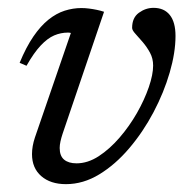

<svg xmlns="http://www.w3.org/2000/svg" viewBox="-20 -459 484 489"><path d="M427 -367.5Q427 -325 412.2 -274.2Q397.5 -223.5 371 -173.2Q344.5 -123 309.2 -81.5Q274 -40 233 -15Q192 10 148 10Q108.5 10 85 -10.5Q61.5 -31 61.5 -66.5Q61.5 -86.5 69 -109L160.5 -375Q158.5 -375.5 156.8 -375.8Q155 -376 153 -376Q135 -376 118 -368.8Q101 -361.5 83.8 -343.2Q66.5 -325 47.5 -291.5L30 -299Q46.5 -339 65 -366Q83.5 -393 103.5 -409Q123.5 -425 144.8 -431.8Q166 -438.5 187 -438.5Q197 -438.5 206.8 -437.2Q216.5 -436 226.2 -434Q236 -432 245 -429L139.5 -118.5Q136 -108 134 -98.8Q132 -89.5 132 -82Q132 -62 143.2 -52.5Q154.5 -43 175 -43Q203.5 -43 231.5 -61.2Q259.5 -79.5 284.5 -108.5Q309.5 -137.5 328.8 -171.2Q348 -205 359 -237Q370 -269 370 -292Q370 -310 362 -324.8Q354 -339.5 343.5 -351.8Q333 -364 324.8 -373Q316.5 -382 316.5 -388Q316.5 -414 333.8 -426.5Q351 -439 371 -439Q398 -439 412.5 -420.8Q427 -402.5 427 -367.5Z"/></svg>

Font: Newsreader 20pt
Style: Italic
Weight: 400
Italic angle: -17°
Version: Version 1.003